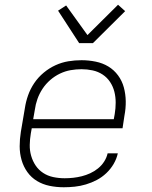

<svg xmlns="http://www.w3.org/2000/svg" viewBox="-20 -782 640 810"><path d="M249 8Q218 8 189 2Q160 -4 136 -18.5Q112 -33 95.5 -56Q79 -79 71 -107Q63 -135 63 -165Q63 -195 68 -226L85 -326Q89 -353 98.5 -380Q108 -407 124.5 -431.5Q141 -456 164.5 -475.5Q188 -495 214.5 -507Q241 -519 268.5 -523.5Q296 -528 324 -528Q354 -528 383.5 -522Q413 -516 437 -501.5Q461 -487 478 -464Q495 -441 502.5 -413Q510 -385 510.5 -355Q511 -325 505 -294L497 -241H114L110 -219Q106 -195 105.5 -171Q105 -147 111.5 -124.5Q118 -102 130.5 -83.5Q143 -65 162 -52.5Q181 -40 204.5 -35Q228 -30 253 -30Q271 -30 289 -32Q307 -34 325 -38.5Q343 -43 360.5 -51Q378 -59 393.5 -71.5Q409 -84 419.5 -100.5Q430 -117 434 -135H477Q472 -112 459.5 -90.5Q447 -69 428.5 -51.5Q410 -34 388 -22.5Q366 -11 342.5 -4Q319 3 295.5 5.5Q272 8 249 8ZM120 -279H460L464 -301Q468 -325 468 -349Q468 -373 462.5 -395Q457 -417 444.5 -436Q432 -455 413 -467.5Q394 -480 371 -485Q348 -490 324 -490Q301 -490 278 -486Q255 -482 233 -471.5Q211 -461 192 -444.5Q173 -428 159.5 -407.5Q146 -387 138 -364.5Q130 -342 127 -319ZM314 -600 225 -737 259 -759 349 -634 478 -762 508 -735 372 -600Z"/></svg>

Font: Iosevka Aile XLt Obl
Style: Regular
Weight: 200
Italic angle: -9°
Designer: Belleve Invis
Foundry: Belleve Invis
Version: Version 31.1.0; ttfautohint (v1.8.4)